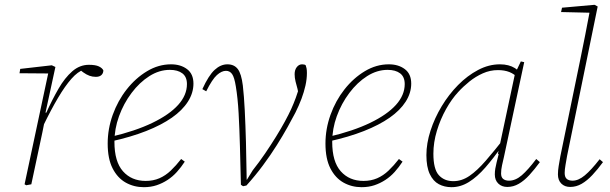

<svg xmlns="http://www.w3.org/2000/svg" viewBox="-20 -765 2533 797"><path d="M160 -244 158 -297H172Q197 -352 223 -397Q249 -442 280 -469Q311 -496 349 -496Q376 -496 390 -489.5Q404 -483 409 -473Q409 -461 401 -453.5Q393 -446 378 -446Q364 -446 351.5 -450.5Q339 -455 325 -465L311 -476L345 -478L328 -476Q303 -468 276.5 -438Q250 -408 221 -359Q192 -310 160 -244ZM82 0 183 -474 188 -460 61 -461 64 -479 195 -494 210 -487 169 -298 172 -296 156 -216Q144 -162 133 -108Q122 -54 110 0L89 4Z M577 12Q536 12 502 -7Q468 -26 447.5 -66Q427 -106 427 -169Q427 -230 448 -288.5Q469 -347 506 -394Q543 -441 590.5 -469.5Q638 -498 690 -498Q730 -498 756.5 -478Q783 -458 783 -418Q783 -379 760 -343Q737 -307 693.5 -276.5Q650 -246 586.5 -221Q523 -196 441 -178L440 -197Q542 -221 612.5 -255Q683 -289 719.5 -329.5Q756 -370 756 -416Q756 -446 737 -460.5Q718 -475 685 -475Q641 -475 600 -449Q559 -423 526 -379Q493 -335 474 -282.5Q455 -230 455 -176Q455 -94 490.5 -54Q526 -14 585 -14Q616 -14 641.5 -25Q667 -36 689 -57Q711 -78 732 -105L747 -94Q732 -71 714.5 -51.5Q697 -32 675.5 -18Q654 -4 630 4Q606 12 577 12Z M980 2Q978 -82 976 -157Q974 -232 970.5 -295Q967 -358 959 -406Q953 -444 943.5 -457.5Q934 -471 918 -471Q900 -471 880.5 -453.5Q861 -436 836 -386L820 -395Q846 -452 871 -475Q896 -498 924 -498Q952 -498 967 -478.5Q982 -459 988 -410Q993 -367 996 -307Q999 -247 1001 -174.5Q1003 -102 1004 -19H1005L1029 -58Q1056 -92 1080.5 -128Q1105 -164 1126 -198Q1147 -232 1163 -261.5Q1179 -291 1189 -313Q1199 -335 1208 -359.5Q1217 -384 1226 -417L1223 -357L1215 -396Q1211 -410 1207 -426Q1203 -442 1203 -457Q1203 -475 1212 -486.5Q1221 -498 1234 -498Q1239 -498 1243 -497Q1247 -496 1249 -494Q1251 -489 1252.5 -481.5Q1254 -474 1254 -462Q1254 -437 1248 -410Q1242 -383 1231.5 -355Q1221 -327 1206 -297Q1193 -272 1173.5 -237Q1154 -202 1128.5 -161.5Q1103 -121 1071.5 -78.5Q1040 -36 1003 5L989 8Z M1481 12Q1440 12 1406 -7Q1372 -26 1351.5 -66Q1331 -106 1331 -169Q1331 -230 1352 -288.5Q1373 -347 1410 -394Q1447 -441 1494.5 -469.5Q1542 -498 1594 -498Q1634 -498 1660.5 -478Q1687 -458 1687 -418Q1687 -379 1664 -343Q1641 -307 1597.5 -276.5Q1554 -246 1490.5 -221Q1427 -196 1345 -178L1344 -197Q1446 -221 1516.5 -255Q1587 -289 1623.5 -329.5Q1660 -370 1660 -416Q1660 -446 1641 -460.5Q1622 -475 1589 -475Q1545 -475 1504 -449Q1463 -423 1430 -379Q1397 -335 1378 -282.5Q1359 -230 1359 -176Q1359 -94 1394.5 -54Q1430 -14 1489 -14Q1520 -14 1545.5 -25Q1571 -36 1593 -57Q1615 -78 1636 -105L1651 -94Q1636 -71 1618.5 -51.5Q1601 -32 1579.5 -18Q1558 -4 1534 4Q1510 12 1481 12Z M1854 12Q1825 12 1801.5 -0.5Q1778 -13 1764 -42.5Q1750 -72 1750 -121Q1750 -170 1767 -222.5Q1784 -275 1813.5 -324Q1843 -373 1881.5 -412Q1920 -451 1964.5 -474.5Q2009 -498 2055 -498Q2074 -498 2089.5 -494Q2105 -490 2117 -482.5Q2129 -475 2137 -464L2133 -439Q2115 -458 2094.5 -466Q2074 -474 2047 -474Q2014 -474 1984 -460.5Q1954 -447 1928.5 -426.5Q1903 -406 1882 -383Q1855 -354 1831.5 -312Q1808 -270 1793.5 -222Q1779 -174 1779 -127Q1779 -63 1801.5 -38Q1824 -13 1862 -13Q1897 -13 1929 -35Q1961 -57 1996.5 -98Q2032 -139 2076 -195L2079 -159H2064Q2029 -109 1995 -70Q1961 -31 1926.5 -9.5Q1892 12 1854 12ZM2086 11Q2063 11 2048.5 -3Q2034 -17 2034 -41Q2034 -53 2036 -65Q2038 -77 2041.5 -91Q2045 -105 2050 -125L2047 -127L2119 -465L2121 -466L2142 -510L2156 -507L2072 -114Q2068 -97 2064 -79Q2060 -61 2060 -45Q2060 -29 2069 -22Q2078 -15 2093 -15Q2120 -15 2146 -37.5Q2172 -60 2206 -105L2221 -92Q2199 -62 2177.5 -38.5Q2156 -15 2133.5 -2Q2111 11 2086 11Z M2347 11Q2324 11 2310 -3Q2296 -17 2296 -41Q2296 -57 2299 -75.5Q2302 -94 2306 -116L2389 -519Q2400 -571 2409.5 -621Q2419 -671 2429 -723L2437 -712L2309 -715L2313 -733L2448 -745L2461 -738L2334 -118Q2331 -100 2327.5 -80.5Q2324 -61 2324 -47Q2324 -30 2332.5 -22.5Q2341 -15 2357 -15Q2381 -15 2407.5 -37Q2434 -59 2469 -104L2483 -92Q2461 -62 2439 -38.5Q2417 -15 2394.5 -2Q2372 11 2347 11Z"/></svg>

Font: Source Serif 4 ExtraLight
Style: Italic
Weight: 250
Italic angle: -12°
Designer: Frank Grießhammer
Foundry: Adobe Systems Incorporated
Version: Version 4.004;hotconv 1.0.116;makeotfexe 2.5.65601